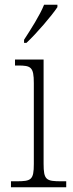

<svg xmlns="http://www.w3.org/2000/svg" viewBox="-20 -786 306 806"><path d="M81 -619V-606H91C134 -646 198 -721 221 -756V-766H165C147 -721 110 -664 81 -619ZM26 0H258V-25H238C174 -25 163 -30 163 -99V-536H43V-511H55C110 -511 122 -505 122 -437V-98C122 -30 111 -25 48 -25H26Z"/></svg>

Font: Noto Serif Thai SemiCondensed ExtraLight
Style: Regular
Weight: 200
Width: 4
Designer: Monotype Design Team
Foundry: Monotype Imaging Inc.
Version: Version 2.002